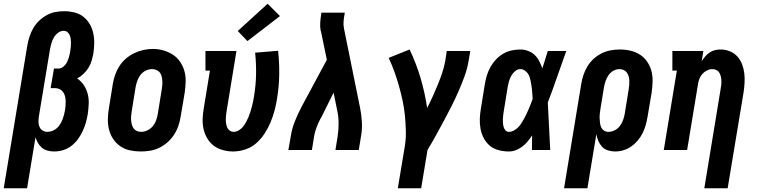

<svg xmlns="http://www.w3.org/2000/svg" viewBox="-48 -803 4068 1028"><path d="M-28 205 98 -558Q102 -582 109.5 -605.5Q117 -629 129.5 -651Q142 -673 160.5 -691Q179 -709 201.5 -721.5Q224 -734 248 -738.5Q272 -743 296 -743Q323 -743 350 -736.5Q377 -730 397.5 -714Q418 -698 431.5 -675.5Q445 -653 451 -626.5Q457 -600 456.5 -572.5Q456 -545 452 -517Q448 -497 442.5 -477.5Q437 -458 426 -440.5Q415 -423 399.5 -408Q384 -393 365 -383Q386 -369 400.5 -347.5Q415 -326 421.5 -300.5Q428 -275 427 -248Q426 -221 422 -193Q418 -169 411.5 -146Q405 -123 394.5 -100.5Q384 -78 369 -57.5Q354 -37 333.5 -21.5Q313 -6 289.5 1Q266 8 242 8Q224 8 207 3.5Q190 -1 177 -11.5Q164 -22 155.5 -37Q147 -52 142 -68L97 205ZM206 -97Q219 -97 232 -102Q245 -107 255.5 -116Q266 -125 273.5 -137Q281 -149 286 -161.5Q291 -174 294.5 -187Q298 -200 300 -213Q302 -225 303 -238Q304 -251 303.5 -263.5Q303 -276 300 -288Q297 -300 290 -310Q283 -320 272 -325.5Q261 -331 248 -331H223L241 -436H266Q280 -436 292.5 -447Q305 -458 311.5 -472Q318 -486 322 -500.5Q326 -515 328 -529Q330 -540 331 -551.5Q332 -563 332 -574Q332 -585 330.5 -595.5Q329 -606 325 -615.5Q321 -625 312.5 -631.5Q304 -638 293 -638Q277 -638 263 -627.5Q249 -617 240.5 -602.5Q232 -588 227.5 -572.5Q223 -557 220 -541L160 -179Q158 -165 158 -150.5Q158 -136 163.5 -123.5Q169 -111 180.5 -104Q192 -97 206 -97Z M705 8Q676 8 648 2Q620 -4 597 -19.5Q574 -35 558.5 -58Q543 -81 536 -108Q529 -135 529.5 -164.5Q530 -194 535 -223L556 -353Q560 -378 568.5 -402.5Q577 -427 591.5 -449.5Q606 -472 626.5 -489.5Q647 -507 671 -518.5Q695 -530 720 -535.5Q745 -541 771 -541Q800 -541 827.5 -533Q855 -525 878 -510Q901 -495 916.5 -472Q932 -449 939.5 -422Q947 -395 946 -365.5Q945 -336 941 -307L919 -177Q915 -152 906.5 -127.5Q898 -103 883.5 -81Q869 -59 848.5 -41Q828 -23 804.5 -11.5Q781 0 755.5 4Q730 8 705 8ZM708 -97Q725 -97 742 -105.5Q759 -114 770.5 -128Q782 -142 788 -159Q794 -176 797 -194L818 -324Q820 -336 821 -348Q822 -360 821 -372Q820 -384 817 -395.5Q814 -407 807 -415.5Q800 -424 789 -428.5Q778 -433 766 -433Q748 -433 731.5 -424.5Q715 -416 704 -401.5Q693 -387 687 -370Q681 -353 678 -336L657 -206Q655 -194 654 -182Q653 -170 654 -158.5Q655 -147 658 -135.5Q661 -124 667.5 -115Q674 -106 685 -101.5Q696 -97 708 -97Z M1200 8Q1172 8 1145 0.5Q1118 -7 1097 -22.5Q1076 -38 1062 -61.5Q1048 -85 1042 -111.5Q1036 -138 1037 -166.5Q1038 -195 1043 -223L1076 -425H1052V-530H1218L1165 -206Q1165 -206 1165 -206Q1165 -206 1165 -206Q1163 -195 1162 -183.5Q1161 -172 1161 -161Q1161 -150 1163 -139Q1165 -128 1169.5 -118.5Q1174 -109 1183 -103Q1192 -97 1203 -97Q1203 -97 1203 -97Q1203 -97 1203 -97Q1217 -97 1230.5 -105Q1244 -113 1253.5 -125Q1263 -137 1270 -150Q1277 -163 1282.5 -176.5Q1288 -190 1292.5 -204Q1297 -218 1300.5 -231.5Q1304 -245 1307 -259Q1310 -273 1312 -287Q1322 -347 1323 -405Q1324 -463 1318 -521L1441 -531Q1448 -467 1447 -402.5Q1446 -338 1435 -273Q1430 -241 1421.5 -209.5Q1413 -178 1400 -147Q1387 -116 1368 -87Q1349 -58 1323 -35.5Q1297 -13 1264.5 -2.5Q1232 8 1200 8ZM1277 -583 1225 -637 1385 -783 1451 -717Z M1496 0 1509 -74Q1515 -114 1530.5 -153Q1546 -192 1566 -230L1702 -483L1672 -628Q1672 -630 1671 -632.5Q1670 -635 1670 -637Q1670 -637 1670 -637Q1670 -637 1670 -637Q1670 -637 1670 -637Q1670 -637 1670 -637L1669 -638Q1665 -659 1666.5 -682Q1668 -705 1672 -728L1673 -735H1798L1797 -728Q1793 -708 1791.5 -688Q1790 -668 1794 -649L1879 -230Q1887 -192 1889.5 -152.5Q1892 -113 1885 -74L1873 0H1748L1760 -74Q1765 -108 1765 -142Q1765 -176 1758 -209L1738 -307L1676 -182Q1674 -178 1672 -174.5Q1670 -171 1668 -168Q1656 -145 1647 -121.5Q1638 -98 1634 -74L1622 0Z M2082 205 2119 -17Q2126 -59 2125 -101Q2124 -143 2120 -184Q2116 -225 2107.5 -264.5Q2099 -304 2088 -343Q2077 -382 2063.5 -419.5Q2050 -457 2033 -493L2145 -538Q2180 -465 2203.5 -386Q2227 -307 2239 -225Q2255 -256 2269 -287Q2283 -318 2296 -349.5Q2309 -381 2319.5 -412.5Q2330 -444 2336 -477L2344 -530H2470L2461 -477Q2454 -435 2439 -394Q2424 -353 2406.5 -313Q2389 -273 2369 -233.5Q2349 -194 2328 -155Q2307 -116 2285.5 -77Q2264 -38 2241 0L2207 205Z M2677 8Q2649 8 2622 1Q2595 -6 2575 -22.5Q2555 -39 2542.5 -62.5Q2530 -86 2525 -112.5Q2520 -139 2521 -167Q2522 -195 2527 -223L2548 -353Q2552 -377 2559 -400Q2566 -423 2578 -444.5Q2590 -466 2607.5 -484.5Q2625 -503 2646.5 -515.5Q2668 -528 2691.5 -533Q2715 -538 2738 -538Q2760 -538 2780.5 -530Q2801 -522 2815.5 -508Q2830 -494 2839.5 -475Q2849 -456 2856 -437Q2863 -460 2870.5 -483.5Q2878 -507 2885 -530H2984Q2959 -461 2935 -391.5Q2911 -322 2885 -254Q2889 -190 2891.5 -126.5Q2894 -63 2898 0H2800Q2800 -19 2800.5 -38.5Q2801 -58 2801 -78Q2790 -61 2777 -45.5Q2764 -30 2748 -18Q2732 -6 2714 1Q2696 8 2677 8ZM2677 -97Q2690 -97 2703 -104Q2716 -111 2726.5 -121.5Q2737 -132 2744.5 -144.5Q2752 -157 2759 -169.5Q2766 -182 2772 -195Q2778 -208 2783.5 -221Q2789 -234 2794 -247Q2799 -260 2804 -273Q2803 -285 2802.5 -297Q2802 -309 2800.5 -321Q2799 -333 2797.5 -344.5Q2796 -356 2793.5 -368Q2791 -380 2787.5 -391Q2784 -402 2777 -411Q2770 -420 2760 -426.5Q2750 -433 2738 -433Q2723 -433 2710 -422Q2697 -411 2689 -396.5Q2681 -382 2677 -367Q2673 -352 2670 -336L2649 -206Q2647 -196 2646 -185Q2645 -174 2644.5 -163.5Q2644 -153 2645 -142.5Q2646 -132 2649 -122Q2652 -112 2659 -104.5Q2666 -97 2677 -97Z M2972 205 3064 -353Q3068 -378 3076 -402Q3084 -426 3097.5 -448Q3111 -470 3130.5 -488Q3150 -506 3173.5 -517.5Q3197 -529 3221.5 -533.5Q3246 -538 3271 -538Q3300 -538 3328 -531.5Q3356 -525 3379 -510Q3402 -495 3417.5 -472Q3433 -449 3440 -422Q3447 -395 3446 -365.5Q3445 -336 3441 -307L3419 -177Q3415 -154 3409 -132.5Q3403 -111 3392.5 -90Q3382 -69 3366.5 -50.5Q3351 -32 3331.5 -18.5Q3312 -5 3290 1.5Q3268 8 3245 8Q3225 8 3206.5 2Q3188 -4 3175.5 -17.5Q3163 -31 3155.5 -48.5Q3148 -66 3145 -85L3097 205ZM3209 -97Q3227 -97 3243.5 -105.5Q3260 -114 3271 -128.5Q3282 -143 3288 -160Q3294 -177 3297 -194L3318 -324Q3320 -336 3321 -348Q3322 -360 3321.5 -371.5Q3321 -383 3318 -394Q3315 -405 3308.5 -414Q3302 -423 3291.5 -428Q3281 -433 3269 -433Q3252 -433 3236 -424Q3220 -415 3210 -400.5Q3200 -386 3194.5 -369.5Q3189 -353 3186 -337L3167 -221Q3165 -208 3163.5 -195Q3162 -182 3162.5 -169.5Q3163 -157 3164.5 -144.5Q3166 -132 3171 -121Q3176 -110 3186.5 -103.5Q3197 -97 3209 -97Z M3723 205 3810 -324Q3812 -335 3813.5 -347Q3815 -359 3814.5 -370.5Q3814 -382 3811.5 -393Q3809 -404 3803.5 -413.5Q3798 -423 3788 -428Q3778 -433 3767 -433Q3752 -433 3737.5 -426Q3723 -419 3712.5 -407Q3702 -395 3696.5 -380.5Q3691 -366 3689 -351L3631 0H3506L3576 -425H3552V-530H3718L3709 -475Q3717 -488 3727.5 -500.5Q3738 -513 3751.5 -522Q3765 -531 3780 -534.5Q3795 -538 3810 -538Q3836 -538 3859.5 -528.5Q3883 -519 3899.5 -501Q3916 -483 3925 -459.5Q3934 -436 3937 -411Q3940 -386 3938.5 -359.5Q3937 -333 3933 -307L3848 205Z"/></svg>

Font: Iosevka Curly Slab XBdObl
Style: Regular
Weight: 800
Italic angle: -9°
Monospace: yes
Designer: Belleve Invis
Foundry: Belleve Invis
Version: Version 11.1.0; ttfautohint (v1.8.3)